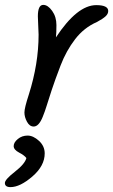

<svg xmlns="http://www.w3.org/2000/svg" viewBox="-58 -531 463 786"><path d="M100 -389 97 -464Q97 -511 119 -511Q138 -511 155.5 -486.5Q173 -462 173 -428.5Q173 -395 171 -378Q258 -510 336 -510Q385 -510 385 -486Q385 -474 374 -464Q363 -454 339 -441Q286 -418 249.5 -370.5Q213 -323 190 -263Q167 -203 153.5 -162Q140 -121 133 -98Q126 -75 117 -53Q101 -13 80 -13Q63 -13 52.5 -32.5Q42 -52 42 -70.5Q42 -89 60 -144Q100 -270 100 -389ZM125 97Q125 148 74.5 191.5Q24 235 -15 235Q-38 235 -38 218Q-38 204 3 172Q44 140 50 116Q42 105 20 93.5Q-2 82 -2 67Q-2 52 15 38Q32 24 55 24Q78 24 101.5 45.5Q125 67 125 97Z"/></svg>

Font: Kalam
Style: Regular
Weight: 400
Designer: Lipi Raval (Devanagari and Latin), Jonny Pinhorn (Latin)
Foundry: Indian Type Foundry
Version: Version 2.001;PS 1.0;hotconv 1.0.79;makeotf.lib2.5.61930; tt